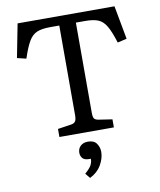

<svg xmlns="http://www.w3.org/2000/svg" viewBox="-102 -780 941 1128"><g transform="rotate(-10 369.0 -216.0)"><path d="M207 0V-48L287 -60Q306 -63 313 -74Q320 -85 320 -110V-645H265Q216 -645 187 -633Q158 -621 138 -587.5Q118 -554 96 -487L42 -500L81 -700H659L696 -500L641 -487Q620 -554 600.5 -587.5Q581 -621 552.5 -633Q524 -645 475 -645H419V-106Q419 -82 425.5 -72.5Q432 -63 453 -60L532 -48V0ZM343 268 319 239Q349 213 358 195Q367 177 367 158H357Q329 158 317.5 144.5Q306 131 306 112Q306 87 322.5 71.5Q339 56 367 56Q403 56 418.5 78.5Q434 101 434 128Q434 167 411 206.5Q388 246 343 268Z"/></g></svg>

Font: Literata 12pt
Style: Regular
Weight: 400
Designer: Latin by Veronika Burian and Jose Scaglione. Greek by Irene Vlachou. Cyrillic by Vera Evstafieva.
Foundry: TypeTogether
Version: Version 3.002